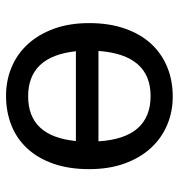

<svg xmlns="http://www.w3.org/2000/svg" viewBox="2 -588 596 640"><g transform="rotate(-90 300.0 -268.0)"><path d="M543 -269Q543 -202.1 524.9 -150.1Q506.8 -98.1 474.4 -62.7Q441.9 -27.3 397 -8.8Q352.1 9.8 297.9 9.8Q247.6 9.8 203.6 -8.8Q159.7 -27.3 127 -62.7Q94.2 -98.1 75.2 -150.1Q56.2 -202.1 56.2 -269Q56.2 -335.4 74 -387Q91.8 -438.5 124 -473.9Q156.2 -509.3 201.4 -527.6Q246.6 -545.9 300.8 -545.9Q351.1 -545.9 395.3 -527.6Q439.5 -509.3 472.2 -473.9Q504.9 -438.5 523.9 -387Q543 -335.4 543 -269ZM299.8 -64Q437.5 -64 450.2 -237.8H148.9Q154.3 -150.4 192.4 -107.2Q230.5 -64 299.8 -64ZM298.8 -472.2Q165.5 -472.2 149.9 -313H449.2Q432.1 -472.2 298.8 -472.2Z"/></g></svg>

Font: Noto Mono
Style: Regular
Weight: 400
Designer: Monotype Design Team
Foundry: Monotype Imaging Inc.
Version: Version 1.00